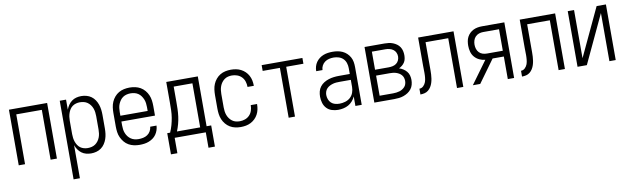

<svg xmlns="http://www.w3.org/2000/svg" viewBox="-44 -1040 5789 1768"><g transform="rotate(-10 2850.0 -156.5)"><path d="M59 0V-520H416V0H357V-466H118V0Z M534 215V-520H593V-426Q601 -448 614.5 -468Q628 -488 647 -502Q666 -516 689 -522Q712 -528 736 -528Q760 -528 784.5 -521.5Q809 -515 829 -500.5Q849 -486 863 -465Q877 -444 885 -420.5Q893 -397 896 -372.5Q899 -348 899 -323V-197Q899 -172 896 -147.5Q893 -123 885 -99.5Q877 -76 863 -55Q849 -34 829 -19.5Q809 -5 784.5 1.5Q760 8 736 8Q712 8 689 2Q666 -4 647 -18Q628 -32 614.5 -52Q601 -72 593 -94V215ZM713 -46Q732 -46 750.5 -50.5Q769 -55 784 -65.5Q799 -76 810.5 -91.5Q822 -107 828.5 -124.5Q835 -142 837.5 -160.5Q840 -179 840 -197V-323Q840 -341 837.5 -359.5Q835 -378 828.5 -395.5Q822 -413 810.5 -428.5Q799 -444 784 -454.5Q769 -465 750.5 -469.5Q732 -474 713 -474Q695 -474 677 -469Q659 -464 644.5 -453.5Q630 -443 620 -427.5Q610 -412 604 -394.5Q598 -377 595.5 -359Q593 -341 593 -323V-197Q593 -179 595.5 -161Q598 -143 604 -125.5Q610 -108 620 -92.5Q630 -77 644.5 -66.5Q659 -56 677 -51Q695 -46 713 -46Z M1189 8Q1162 8 1136 2.5Q1110 -3 1087 -16Q1064 -29 1047 -49.5Q1030 -70 1019 -94Q1008 -118 1004.5 -144.5Q1001 -171 1001 -197V-323Q1001 -349 1004.5 -375Q1008 -401 1018.5 -425.5Q1029 -450 1046.5 -470.5Q1064 -491 1086.5 -504Q1109 -517 1135 -522.5Q1161 -528 1188 -528Q1214 -528 1240 -522.5Q1266 -517 1288.5 -504Q1311 -491 1328.5 -470.5Q1346 -450 1356.5 -425.5Q1367 -401 1370.5 -375Q1374 -349 1374 -323V-233H1060V-197Q1060 -178 1062.5 -159.5Q1065 -141 1072 -123.5Q1079 -106 1090.5 -91Q1102 -76 1117.5 -65.5Q1133 -55 1151.5 -50.5Q1170 -46 1189 -46Q1210 -46 1231.5 -50.5Q1253 -55 1271 -67Q1289 -79 1300 -98.5Q1311 -118 1313 -140H1372Q1371 -118 1364 -97Q1357 -76 1344.5 -58Q1332 -40 1314 -27Q1296 -14 1275.5 -6Q1255 2 1233 5Q1211 8 1189 8ZM1060 -287H1315V-323Q1315 -341 1312.5 -360Q1310 -379 1303 -396Q1296 -413 1285 -428.5Q1274 -444 1258.5 -454.5Q1243 -465 1224.5 -469.5Q1206 -474 1188 -474Q1169 -474 1150.5 -469.5Q1132 -465 1116.5 -454.5Q1101 -444 1090 -428.5Q1079 -413 1072 -396Q1065 -379 1062.5 -360Q1060 -341 1060 -323Z M1808 144V0H1517V144H1457V-54H1484Q1498 -86 1507.5 -119.5Q1517 -153 1522.5 -187Q1528 -221 1529 -255.5Q1530 -290 1530 -325V-520H1825V-54H1868V144ZM1765 -54V-466H1590V-325Q1590 -291 1589 -256.5Q1588 -222 1583.5 -187.5Q1579 -153 1570 -119.5Q1561 -86 1548 -54Z M2135 8Q2109 8 2083 2.5Q2057 -3 2034.5 -16.5Q2012 -30 1995 -50.5Q1978 -71 1968 -95Q1958 -119 1954.5 -145Q1951 -171 1951 -197V-323Q1951 -349 1954.5 -375Q1958 -401 1968 -425Q1978 -449 1995 -469.5Q2012 -490 2034.5 -503.5Q2057 -517 2083 -522.5Q2109 -528 2135 -528Q2159 -528 2183 -523.5Q2207 -519 2228.5 -508Q2250 -497 2267.5 -480Q2285 -463 2296.5 -441.5Q2308 -420 2313 -396Q2318 -372 2318 -348V-345H2259V-347Q2259 -372 2251 -396.5Q2243 -421 2225.5 -439Q2208 -457 2184 -465.5Q2160 -474 2135 -474Q2116 -474 2098 -469.5Q2080 -465 2065 -454Q2050 -443 2039 -428Q2028 -413 2021.5 -395.5Q2015 -378 2012.5 -359.5Q2010 -341 2010 -323V-197Q2010 -179 2012.5 -160.5Q2015 -142 2021.5 -124.5Q2028 -107 2039 -92Q2050 -77 2065 -66Q2080 -55 2098 -50.5Q2116 -46 2135 -46Q2160 -46 2184 -54.5Q2208 -63 2225.5 -81Q2243 -99 2251 -123.5Q2259 -148 2259 -173V-175H2318V-172Q2318 -148 2313 -124Q2308 -100 2296.5 -78.5Q2285 -57 2267.5 -40Q2250 -23 2228.5 -12Q2207 -1 2183 3.5Q2159 8 2135 8Z M2583 0V-466H2422V-520H2803V-466H2642V0Z M3045 8Q3016 8 2987 -1Q2958 -10 2938 -31.5Q2918 -53 2909.5 -82Q2901 -111 2901 -140Q2901 -165 2907 -189Q2913 -213 2928 -232.5Q2943 -252 2964 -265Q2985 -278 3008.5 -285.5Q3032 -293 3056.5 -296Q3081 -299 3105 -299H3207V-354Q3207 -378 3199.5 -401.5Q3192 -425 3175 -442Q3158 -459 3134 -466.5Q3110 -474 3086 -474Q3064 -474 3043 -469Q3022 -464 3004.5 -451.5Q2987 -439 2976.5 -419Q2966 -399 2966 -378H2907Q2907 -400 2913 -421.5Q2919 -443 2931.5 -461Q2944 -479 2961.5 -492.5Q2979 -506 2999.5 -514Q3020 -522 3042 -525Q3064 -528 3086 -528Q3110 -528 3133.5 -524Q3157 -520 3178.5 -510Q3200 -500 3217.5 -483.5Q3235 -467 3246.5 -446Q3258 -425 3262 -401.5Q3266 -378 3266 -354V0H3207V-89Q3197 -66 3180 -46.5Q3163 -27 3141.5 -15Q3120 -3 3095 2.5Q3070 8 3045 8ZM3067 -46Q3094 -46 3121 -54Q3148 -62 3168 -80Q3188 -98 3197.5 -124Q3207 -150 3207 -177V-244H3105Q3089 -244 3072.5 -243Q3056 -242 3040 -237.5Q3024 -233 3009 -225.5Q2994 -218 2982.5 -206Q2971 -194 2965.5 -178Q2960 -162 2960 -146Q2960 -125 2967.5 -105Q2975 -85 2990 -71Q3005 -57 3025.5 -51.5Q3046 -46 3067 -46Z M3384 0V-520H3570Q3590 -520 3610 -517.5Q3630 -515 3649 -507.5Q3668 -500 3684.5 -488Q3701 -476 3712 -459Q3723 -442 3727.5 -422Q3732 -402 3732 -382Q3732 -365 3728.5 -347.5Q3725 -330 3715.5 -315.5Q3706 -301 3692.5 -290Q3679 -279 3663 -271Q3683 -265 3701 -253.5Q3719 -242 3732.5 -225.5Q3746 -209 3751.5 -188.5Q3757 -168 3757 -147Q3757 -124 3751 -102Q3745 -80 3731.5 -62.5Q3718 -45 3699 -32.5Q3680 -20 3658.5 -12.5Q3637 -5 3615 -2.5Q3593 0 3570 0ZM3443 -297H3570Q3589 -297 3608 -301Q3627 -305 3642 -316Q3657 -327 3665 -344.5Q3673 -362 3673 -381Q3673 -400 3665 -417.5Q3657 -435 3641.5 -446Q3626 -457 3607.5 -461.5Q3589 -466 3570 -466H3443ZM3570 -54Q3585 -54 3600 -56Q3615 -58 3629 -62Q3643 -66 3656 -74Q3669 -82 3679 -93Q3689 -104 3693.5 -118.5Q3698 -133 3698 -148Q3698 -163 3693.5 -177.5Q3689 -192 3679 -203.5Q3669 -215 3656 -222.5Q3643 -230 3629 -234.5Q3615 -239 3600 -240.5Q3585 -242 3570 -242H3443V-54Z M3815 0V-54Q3825 -54 3835 -58Q3845 -62 3852.5 -69.5Q3860 -77 3866 -86Q3872 -95 3875.5 -105Q3879 -115 3881 -125.5Q3883 -136 3884 -146.5Q3885 -157 3885.5 -167.5Q3886 -178 3886 -189Q3886 -206 3885.5 -223.5Q3885 -241 3885 -258V-520H4216V0H4157V-466H3945V-244Q3945 -224 3945 -204Q3945 -184 3944 -164.5Q3943 -145 3940 -125.5Q3937 -106 3931 -87Q3925 -68 3914.5 -51Q3904 -34 3888.5 -21.5Q3873 -9 3853.5 -4.5Q3834 0 3815 0Z M4305 0 4459 -211Q4431 -213 4404.5 -225.5Q4378 -238 4359.5 -259.5Q4341 -281 4333.5 -309Q4326 -337 4326 -365Q4326 -386 4329.5 -407Q4333 -428 4342.5 -446.5Q4352 -465 4367.5 -480Q4383 -495 4402 -504Q4421 -513 4441.5 -516.5Q4462 -520 4483 -520H4691V0H4632V-211H4527L4374 0ZM4483 -265H4632V-466H4483Q4463 -466 4444 -459.5Q4425 -453 4411 -438.5Q4397 -424 4391 -404.5Q4385 -385 4385 -365Q4385 -345 4391 -325.5Q4397 -306 4411 -291.5Q4425 -277 4444 -271Q4463 -265 4483 -265Z M4765 0V-54Q4775 -54 4785 -58Q4795 -62 4802.5 -69.5Q4810 -77 4816 -86Q4822 -95 4825.5 -105Q4829 -115 4831 -125.5Q4833 -136 4834 -146.5Q4835 -157 4835.5 -167.5Q4836 -178 4836 -189Q4836 -206 4835.5 -223.5Q4835 -241 4835 -258V-520H5166V0H5107V-466H4895V-244Q4895 -224 4895 -204Q4895 -184 4894 -164.5Q4893 -145 4890 -125.5Q4887 -106 4881 -87Q4875 -68 4864.5 -51Q4854 -34 4838.5 -21.5Q4823 -9 4803.5 -4.5Q4784 0 4765 0Z M5284 0V-520H5343V-70L5554 -520H5641V0H5582V-450L5371 0Z"/></g></svg>

Font: Iosevka QP Light
Style: Regular
Weight: 300
Designer: Belleve Invis
Foundry: Belleve Invis
Version: Version 20.0.0; ttfautohint (v1.8.4)